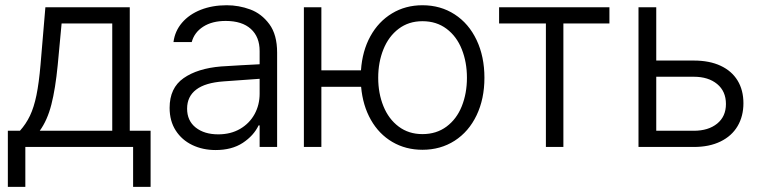

<svg xmlns="http://www.w3.org/2000/svg" viewBox="-20 -558 2888 729"><path d="M9.8 -61.5H55.7Q78.6 -86.9 93.8 -118.7Q108.9 -150.4 118.4 -196.5Q127.9 -242.7 133.8 -311.5L152.3 -530.3H472.7V-61.5H551.8V151.4H485.4V0H76.2V151.4H9.8ZM406.2 -61.5V-468.8H213.9L199.2 -311.5Q190.4 -220.7 175 -160.9Q159.7 -101.1 130.9 -61.5Z M819.3 -305.7Q853.5 -308.1 895.3 -310.3Q937 -312.5 965.8 -314V-364.3Q965.8 -418 932.4 -448.2Q898.9 -478.5 836.9 -478.5Q785.6 -478.5 751.7 -456.8Q717.8 -435.1 708 -398.4H638.7Q644 -439.9 671.1 -471.7Q698.2 -503.4 742.2 -520.8Q786.1 -538.1 840.8 -538.1Q886.7 -538.1 929.9 -522.2Q973.1 -506.3 1002.7 -466.3Q1032.2 -426.3 1032.2 -358.4V0H965.8V-82H961.9Q943.4 -43 901.9 -15.6Q860.4 11.7 798.8 11.7Q750 11.7 710.2 -7.3Q670.4 -26.4 647.2 -62.5Q624 -98.6 624 -148.4Q624 -224.1 677 -261.2Q730 -298.3 819.3 -305.7ZM808.6 -47.9Q856 -47.9 891.6 -68.6Q927.2 -89.4 946.5 -124.5Q965.8 -159.7 965.8 -202.1V-258.8L829.1 -249Q759.3 -244.1 724.9 -217.8Q690.4 -191.4 690.4 -145.5Q690.4 -99.6 723.1 -73.7Q755.9 -47.9 808.6 -47.9Z M1200.2 -291H1350.6Q1355.5 -364.3 1386.2 -420.2Q1417 -476.1 1468.3 -507.1Q1519.5 -538.1 1584 -538.1Q1652.8 -538.1 1706.3 -503.4Q1759.8 -468.8 1789.6 -406Q1819.3 -343.3 1819.3 -262.7Q1819.3 -182.6 1789.6 -120.4Q1759.8 -58.1 1706.3 -23.7Q1652.8 10.7 1584 10.7Q1520.5 10.7 1469.7 -19Q1418.9 -48.8 1388.2 -103Q1357.4 -157.2 1351.1 -228.5H1200.2V0H1133.8V-530.3H1200.2ZM1752.9 -262.7Q1752.9 -321.8 1733.4 -370.8Q1713.9 -419.9 1675.5 -448.7Q1637.2 -477.5 1584 -477.5Q1531.7 -477.5 1493.7 -448.7Q1455.6 -419.9 1435.8 -370.8Q1416 -321.8 1416 -262.7Q1416 -203.6 1435.8 -154.8Q1455.6 -106 1493.7 -77.4Q1531.7 -48.8 1584 -48.8Q1637.2 -48.8 1675.5 -77.4Q1713.9 -106 1733.4 -154.8Q1752.9 -203.6 1752.9 -262.7Z M1875 -530.3H2293.9V-468.8H2119.1V0H2052.7V-468.8H1875Z M2802.7 -166Q2802.7 -116.7 2780.5 -79.1Q2758.3 -41.5 2715.8 -20.8Q2673.3 0 2614.3 0H2404.3V-530.3H2471.7V-328.1H2614.3Q2673.8 -328.1 2716.1 -308.3Q2758.3 -288.6 2780.5 -252.2Q2802.7 -215.8 2802.7 -166ZM2614.3 -61.5Q2669.4 -61.5 2702.9 -88.6Q2736.3 -115.7 2736.3 -163.1Q2736.3 -211.4 2702.9 -239Q2669.4 -266.6 2614.3 -266.6H2471.7V-61.5Z"/></svg>

Font: Pretendard JP Light
Style: Regular
Weight: 300
Designer: Base glyphs from Inter by Rasmus Andersson; Hangeul glyphs from Noto Sans CJK(Source Han Sans) by Jang Soo-young and Kan
Foundry: Kil Hyung-jin
Version: Version 1.309